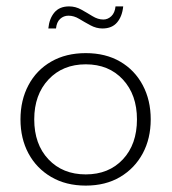

<svg xmlns="http://www.w3.org/2000/svg" viewBox="-20 -570 536 600"><path d="M248 10Q186 10 140 -17Q94 -44 69 -90.5Q44 -137 44 -197Q44 -257 69 -304Q94 -351 140 -377.5Q186 -404 248 -404Q310 -404 355.5 -377.5Q401 -351 426 -304Q451 -257 451 -197Q451 -137 426 -90.5Q401 -44 355.5 -17Q310 10 248 10ZM248 -25Q320 -25 364 -72Q408 -119 408 -197Q408 -274 364 -321.5Q320 -369 248 -369Q176 -369 131.5 -321.5Q87 -274 87 -197Q87 -119 131.5 -72Q176 -25 248 -25ZM300 -481Q281 -481 262.5 -491Q244 -501 227.5 -511Q211 -521 194 -521Q179 -521 168 -511Q157 -501 155 -481H131Q134 -512 150 -531Q166 -550 196 -550Q216 -550 234 -540Q252 -530 269 -519.5Q286 -509 303 -509Q317 -509 328 -519.5Q339 -530 341 -550H365Q362 -519 346 -500Q330 -481 300 -481Z"/></svg>

Font: Rokkitt ExtraLight
Style: Regular
Weight: 250
Version: Version 3.103